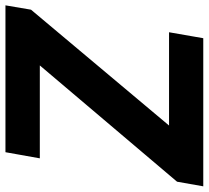

<svg xmlns="http://www.w3.org/2000/svg" viewBox="-68 -700 751 690"><g transform="rotate(-90 307.0 -355.5)"><path d="M535.6 -123 514.2 0H19.5L41 -123ZM616.7 -619.1 97.2 0H-18.1L-1.5 -94.2L521 -710.9H632.3ZM581.1 -710.9 559.6 -587.4H82.5L104.5 -710.9Z"/></g></svg>

Font: Roboto ExtraBold
Style: Italic
Weight: 800
Designer: Christian Robertson
Foundry: Google
Version: Version 3.009; 2024